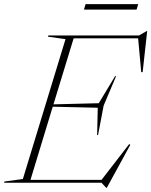

<svg xmlns="http://www.w3.org/2000/svg" viewBox="-63 -887 734 932"><path d="M452.5 24.5 429.5 0H-43L-41.5 -6L48 -18L255 -697L169.5 -709L171.5 -715H612L649.5 -736.5H651.5L629.5 -537H622.5L607.5 -701H294.5L196.5 -380.5L416.5 -386L495.5 -517H500.5L440 -374L413 -231.5H408.5L411.5 -364L193 -369L85 -14H430L564 -187.5L569.5 -184L455.5 24.5ZM344.5 -840.5 352.5 -867H608L600 -840.5Z"/></svg>

Font: Newsreader Display ExtraLight
Style: Italic
Weight: 275
Italic angle: -17°
Designer: Hugues Gentile
Foundry: Production Type
Version: Version 1.002